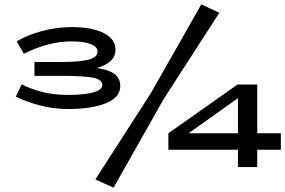

<svg xmlns="http://www.w3.org/2000/svg" viewBox="-20 -759 1316 886"><path d="M535 -362Q535 -310 469.5 -283Q404 -256 295 -256Q223 -256 158.5 -274Q94 -292 53 -313L80 -370Q115 -351 169.5 -336Q224 -321 296 -321Q368 -321 410 -332.5Q452 -344 452 -367Q452 -392 409.5 -400.5Q367 -409 260 -409H139V-473H260Q350 -473 390 -484Q430 -495 430 -521Q430 -543 398.5 -555.5Q367 -568 309 -568Q204 -568 90 -511L57 -568Q102 -596 171 -615Q240 -634 311 -634Q404 -634 458.5 -606.5Q513 -579 513 -529Q513 -470 427 -445Q479 -438 507 -418.5Q535 -399 535 -362ZM909 -739 992 -700 736 -303 504 107 420 69 676 -329ZM1276 -68H1167V12H1078V-68H757V-144L1076 -369H1167V-144H1276ZM1078 -144V-306L850 -144Z"/></svg>

Font: BioRhyme Expanded
Style: Bold
Weight: 700
Width: 7
Designer: Aoife Mooney
Foundry: Aoife Mooney Type
Version: Version 1.000